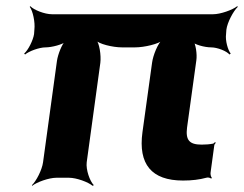

<svg xmlns="http://www.w3.org/2000/svg" viewBox="-20 -574 788 620"><path d="M571 9C600 9 624 6 646 0C651 -2 659 0 662 3L664 0C661 -3 659 -12 660 -17L672 -105C672 -108 676 -111 677 -113L674 -115C673 -114 670 -110 667 -110C657 -108 644 -107 631 -107C591 -107 579 -122 584 -162L614 -379C617 -399 612 -433 603 -444L598 -441C607 -430 641 -421 662 -421C682 -421 712 -409 721 -398L725 -401C716 -412 707 -443 710 -464L711 -478C714 -502 734 -539 748 -552L746 -554C731 -542 692 -528 668 -528H148C124 -528 89 -542 78 -554L76 -552C86 -539 94 -502 91 -478L90 -464C87 -444 71 -412 58 -401L61 -398C74 -409 107 -421 127 -421C147 -421 182 -430 195 -441L193 -444C180 -433 167 -398 164 -378L119 -50C116 -26 97 11 83 24L84 26C99 14 138 0 162 0H203C227 0 265 14 279 26L283 24C270 11 257 -26 260 -50L304 -371C307 -395 301 -435 290 -447L288 -445C298 -432 344 -421 374 -421H416C446 -421 493 -432 507 -445L505 -447C490 -435 474 -395 471 -371L440 -147C426 -44 469 9 571 9Z"/></svg>

Font: Asimov
Style: EdgeWideIt
Weight: 500
Designer: Google
Version: Version 2.000980: 2014